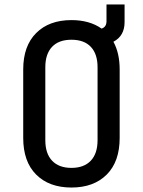

<svg xmlns="http://www.w3.org/2000/svg" viewBox="-20 -830 640 860"><path d="M300 10Q200 10 142 -48Q84 -106 84 -212V-519Q84 -624 142 -682Q200 -740 300 -740Q381 -740 435 -702Q457 -709 457 -735V-810H538V-731Q538 -669 488 -643Q516 -592 516 -519V-212Q516 -106 458 -48Q400 10 300 10ZM300 -78Q356 -78 386.5 -110Q417 -142 417 -202V-529Q417 -588 387 -620Q357 -652 300 -652Q243 -652 213 -620Q183 -588 183 -529V-202Q183 -142 213.5 -110Q244 -78 300 -78Z"/></svg>

Font: JetBrains Mono NL Medium
Style: Regular
Weight: 500
Monospace: yes
Designer: Philipp Nurullin, Konstantin Bulenkov
Foundry: JetBrains
Version: Version 2.305; ttfautohint (v1.8.4.7-5d5b)